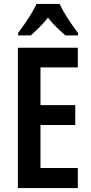

<svg xmlns="http://www.w3.org/2000/svg" viewBox="-20 -957 463 977"><path d="M376 0H71V-714H376V-614H186V-422H363V-321H186V-102H376ZM283 -937Q299 -904 324.5 -864Q350 -824 377 -789V-777H312Q293 -794 269 -817Q245 -840 224 -867Q202 -839 178 -815.5Q154 -792 137 -777H72V-789Q88 -810 106.5 -837Q125 -864 141 -890.5Q157 -917 166 -937Z"/></svg>

Font: Noto Sans Gurmukhi ExtraCondensed SemiBold
Style: Regular
Weight: 600
Width: 2
Designer: Jelle Bosma - Monotype Design Team
Foundry: Monotype Imaging Inc.
Version: Version 2.004; ttfautohint (v1.8.4.7-5d5b)